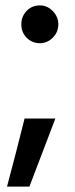

<svg xmlns="http://www.w3.org/2000/svg" viewBox="-20 -534 278 711"><path d="M71 -95H185L89 157H6Q23 94 39 31Q55 -32 71 -95ZM128 -514Q155 -514 175.5 -493Q196 -472 196 -444Q196 -415 175.5 -394.5Q155 -374 128 -374Q99 -374 79 -394Q59 -414 59 -444Q59 -473 78.5 -493.5Q98 -514 128 -514Z"/></svg>

Font: Rosa Sans Medium
Style: Regular
Weight: 500
Designer: Pentagram / MCKL
Foundry: Pentagram / MCKL
Version: Version 1.005;September 16, 2019;FontCreator 11.5.0.2425 64-